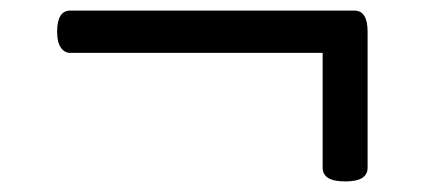

<svg xmlns="http://www.w3.org/2000/svg" viewBox="-20 -498 803 363"><path d="M633 -155Q611 -155 600.5 -161.5Q590 -168 590 -181V-398H113Q102 -398 95 -408Q88 -418 88 -438Q88 -478 113 -478H650Q675 -478 675 -438V-181Q675 -168 664.5 -161.5Q654 -155 633 -155Z"/></svg>

Font: Playwrite PE
Style: Regular
Weight: 400
Designer: Veronika Burian, José Scaglione
Foundry: TypeTogether
Version: Version 1.002